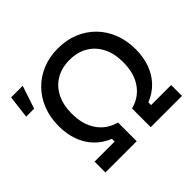

<svg xmlns="http://www.w3.org/2000/svg" viewBox="-167 -952 1166 1166"><g transform="rotate(-45 416.0 -368.5)"><path d="M128.4 0V-93.3H300.8V-116.7Q244.6 -139.2 205.6 -179.9Q166.5 -220.7 146.5 -276.6Q126.5 -332.5 126.5 -398.9Q126.5 -473.1 150.6 -535.2Q174.8 -597.2 219 -642.3Q263.2 -687.5 323.7 -712.4Q384.3 -737.3 457 -737.3Q530.3 -737.3 590.8 -712.4Q651.4 -687.5 695.6 -642.3Q739.7 -597.2 763.9 -535.2Q788.1 -473.1 788.1 -398.9Q788.1 -332 768.1 -276.4Q748 -220.7 709.2 -179.9Q670.4 -139.2 613.8 -116.7V-93.3H786.1V0H517.6V-160.6Q594.2 -180.7 636.5 -242.2Q678.7 -303.7 678.7 -397Q678.7 -472.2 651.1 -525.9Q623.5 -579.6 574 -608.6Q524.4 -637.7 457.5 -637.7Q390.6 -637.7 340.8 -608.6Q291 -579.6 263.7 -525.6Q236.3 -471.7 236.3 -397Q236.3 -304.2 278.3 -242.7Q320.3 -181.2 397 -160.6V0ZM27.8 -580.1 45.9 -727.5H145.5L96.2 -580.1Z"/></g></svg>

Font: Inter 28pt Medium
Style: Regular
Weight: 500
Designer: Rasmus Andersson
Foundry: rsms
Version: Version 4.001;git-66647c0bb